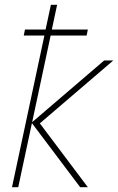

<svg xmlns="http://www.w3.org/2000/svg" viewBox="-20 -780 492 800"><path d="M30 0 165 -632H79L84 -657H170L192 -760H218L196 -657H346L341 -632H191L114 -271L414 -528H452L146 -266L346 0H314L113 -267L56 0Z"/></svg>

Font: Noto Sans Thin
Style: Italic
Weight: 100
Italic angle: -12°
Designer: Monotype Design Team
Foundry: Monotype Imaging Inc.
Version: Version 2.013; ttfautohint (v1.8.4.7-5d5b)